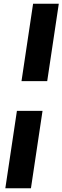

<svg xmlns="http://www.w3.org/2000/svg" viewBox="-20 -846 334 1027"><path d="M95 -412 157 -826H294.5L232.5 -412ZM8.5 161 70.5 -253H207.5L145.5 161Z"/></svg>

Font: Public Sans Black
Style: Italic
Weight: 900
Italic angle: -8°
Designer: The Public Sans project authors (U.S. Web Design System). Libre Franklin designed by Pablo Impallari and Rodrigo Fuenzal
Version: Version 1.007; ttfautohint (v1.8.1) -l 8 -r 50 -G 200 -x 14 